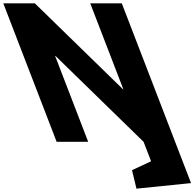

<svg xmlns="http://www.w3.org/2000/svg" viewBox="-263 -845 1159 1144"><path d="M65.3 -512H67.3L592.5 0L637.2 116L523.6 169L550 279L875.3 246L780.5 0L462.7 -825H274.7L471.9 -313H469.9L-55.3 -825H-243.3L74.5 0H262.5Z"/></svg>

Font: Hussar
Style: BdOpOblFour
Weight: 700
Foundry: Cannot Into Space Fonts
Version: Version 2.00